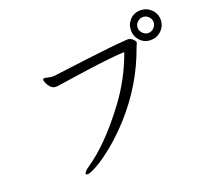

<svg xmlns="http://www.w3.org/2000/svg" viewBox="-138 -976 1277 1178"><g transform="rotate(-20 500.0 -387.5)"><path d="M254 -607Q305 -613 472 -634.5Q639 -656 752 -664Q772 -664 786.5 -650.5Q801 -637 801 -630Q801 -623 797 -616Q793 -609 790 -600Q713 -382 555 -206Q486 -130 421 -77Q356 -24 307.5 3Q259 30 245 30Q231 30 231 24Q231 10 265 -13Q401 -105 548 -300Q653 -439 709 -598Q621 -594 463 -572L257 -542Q253 -541 250 -541H243Q223 -541 209.5 -555Q196 -569 189.5 -585Q183 -601 183 -605Q183 -614 192 -615H195Q204 -615 217 -611Q230 -607 246 -607ZM889 -657Q910 -657 925.5 -673Q941 -689 941 -709.5Q941 -730 925.5 -745.5Q910 -761 889 -761Q868 -761 852.5 -745.5Q837 -730 837 -709.5Q837 -689 852.5 -673Q868 -657 889 -657ZM888.5 -805Q929 -805 958 -777Q987 -749 987 -708.5Q987 -668 958 -639.5Q929 -611 888.5 -611Q848 -611 820.5 -639.5Q793 -668 793 -708.5Q793 -749 820.5 -777Q848 -805 888.5 -805Z"/></g></svg>

Font: LXGW WenKai
Style: Regular
Weight: 400
Designer: LXGW / Fontworks Inc.
Foundry: LXGW / Fontworks Inc.
Version: Version 1.520; June 14, 2025